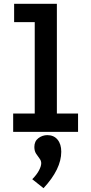

<svg xmlns="http://www.w3.org/2000/svg" viewBox="-20 -691 478 1006"><path d="M49 0V-96H162V-575H54V-671H278V-96H389V0ZM208 295 149 248Q172 225 184 202.5Q196 180 196 164Q196 151 187 139.5Q178 128 169 114Q160 100 160 79Q160 49 181 33Q202 17 228 17Q262 17 281.5 40.5Q301 64 301 104Q301 195 208 295Z"/></svg>

Font: Inconsolata SemiCondensed ExtraBold
Style: Regular
Weight: 800
Width: 4
Monospace: yes
Designer: Raph Levien, Cyreal, Brenton Simpson
Foundry: Raph Levien, Cyreal, Google
Version: Version 3.100; ttfautohint (v1.8.4.7-5d5b)